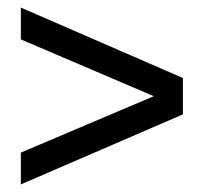

<svg xmlns="http://www.w3.org/2000/svg" viewBox="-20 -584 538 507"><path d="M35 -97V-181L386 -330L35 -480V-564L463 -378V-282Z"/></svg>

Font: Alexandria
Style: Regular
Weight: 400
Designer: Mohamed Gaber
Foundry: Kief Type Foundry
Version: Version 5.100